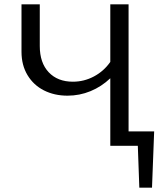

<svg xmlns="http://www.w3.org/2000/svg" viewBox="-20 -678 762 893"><path d="M687 195H628L621 0H493V-314Q452 -275 401 -254Q350 -233 294 -233Q233 -233 184.5 -257.5Q136 -282 108 -328.5Q80 -375 80 -437V-658H165V-464Q165 -386 206.5 -342Q248 -298 319 -298Q371 -298 417 -322.5Q463 -347 493 -390V-658H578V-67H697Z"/></svg>

Font: Ysabeau Medium
Style: Regular
Weight: 500
Designer: Christian Thalmann (Catharsis Fonts)
Version: Version 0.003